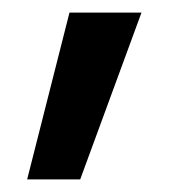

<svg xmlns="http://www.w3.org/2000/svg" viewBox="-20 -118 290 304"><path d="M23 166 90 -98H204L107 166Z"/></svg>

Font: Red Hat Text Medium
Style: Regular
Weight: 500
Designer: Pentagram, MCKL
Foundry: Pentagram, MCKL
Version: Version 1.023